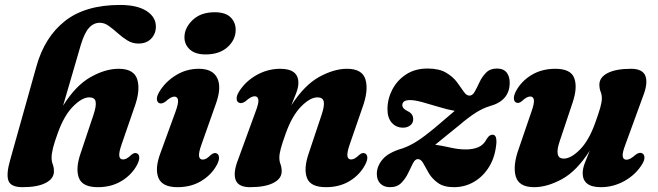

<svg xmlns="http://www.w3.org/2000/svg" viewBox="-20 -745 2658 776"><path d="M213.5 -207Q200 -170.5 194.2 -146.8Q188.5 -123 188.5 -108Q188.5 -93 193.2 -80.8Q198 -68.5 198 -52.5Q198 -23 164.8 -5.8Q131.5 11.5 71.5 11.5Q23.5 11.5 14 -15Q4.5 -41.5 21.5 -100L127 -476Q160 -595 242.5 -660Q325 -725 465 -725Q534 -725 572 -700.8Q610 -676.5 610 -637.5Q610 -609 591.2 -589Q572.5 -569 539.5 -569Q515 -569 494.5 -581.8Q474 -594.5 455.8 -611Q437.5 -627.5 419.8 -640.2Q402 -653 383.5 -653Q358.5 -653 339.8 -632.5Q321 -612 306 -561.5L235 -318Q286 -399.5 345.8 -433.2Q405.5 -467 459.5 -467Q522 -467 535 -423.2Q548 -379.5 523.5 -312L471.5 -161.5Q460 -128 462.2 -114.2Q464.5 -100.5 477 -100.5Q484.5 -100.5 492 -104.5Q499.5 -108.5 511 -119.5Q524 -130 533.5 -125Q541.5 -122 542.8 -110.2Q544 -98.5 534.5 -79.5Q513 -39 471.8 -13.8Q430.5 11.5 375.5 11.5Q313 11.5 298.8 -26.2Q284.5 -64 306 -126L357.5 -280Q370 -317 366.5 -334.2Q363 -351.5 341 -351.5Q311.5 -351.5 275 -314.5Q238.5 -277.5 213.5 -207Z M811 -525Q769 -525 747 -545.2Q725 -565.5 725.5 -595.5Q726 -633 758.8 -664.2Q791.5 -695.5 847.5 -695.5Q891.5 -695.5 912.2 -674.8Q933 -654 932.5 -623.5Q932 -583.5 899.2 -554.2Q866.5 -525 811 -525ZM794.5 -161.5Q782.5 -128 784.5 -114Q786.5 -100 799.5 -100Q806.5 -100 814 -104.2Q821.5 -108.5 833 -119.5Q846.5 -130 855.5 -125Q863.5 -122 865 -110Q866.5 -98 857 -79.5Q835.5 -39 794 -13.8Q752.5 11.5 697.5 11.5Q635.5 11.5 620.2 -26.5Q605 -64.5 628.5 -126.5L689 -292.5Q701.5 -326.5 699.5 -340.5Q697.5 -354.5 684.5 -354.5Q670.5 -354.5 648.5 -334Q634 -324 624 -328Q615.5 -331.5 614.2 -343.2Q613 -355 623 -372.5Q647 -413.5 689.8 -440.2Q732.5 -467 783.5 -467Q840.5 -467 858.5 -428.5Q876.5 -390 851.5 -322.5Z M947 -329.5Q937.5 -332.5 936.5 -344.8Q935.5 -357 945 -373Q971 -415.5 1016.2 -441.2Q1061.5 -467 1112.5 -467Q1186 -467 1186 -410Q1186 -392 1177.2 -369Q1168.5 -346 1157.5 -319.5Q1210.5 -401.5 1270.2 -434.2Q1330 -467 1382.5 -467Q1444.5 -467 1457.2 -423.5Q1470 -380 1445.5 -312L1393.5 -161.5Q1382 -128 1384.2 -114.2Q1386.5 -100.5 1399 -100.5Q1406 -100.5 1413.5 -104.5Q1421 -108.5 1432.5 -119.5Q1445.5 -130 1455 -125Q1463 -122 1464.5 -110.2Q1466 -98.5 1456 -79.5Q1434.5 -38.5 1393.5 -13.5Q1352.5 11.5 1297.5 11.5Q1234.5 11.5 1220.5 -26.2Q1206.5 -64 1228 -126L1279.5 -280Q1292 -317 1288.5 -334.2Q1285 -351.5 1263 -351.5Q1233.5 -351.5 1197 -314.5Q1160.5 -277.5 1135 -206Q1121 -167.5 1115 -145Q1109 -122.5 1109 -108Q1109 -93.5 1113.8 -81Q1118.5 -68.5 1118.5 -52.5Q1118.5 -23 1085 -5.8Q1051.5 11.5 990.5 11.5Q943 11.5 932.2 -18.2Q921.5 -48 943 -102L1012.5 -292.5Q1026.5 -328.5 1024.2 -342.2Q1022 -356 1009 -356Q995 -356 972 -335.5Q957 -325 947 -329.5Z M1986.5 -170.5Q1982.5 -113.5 1958 -72.8Q1933.5 -32 1896 -10.2Q1858.5 11.5 1815 11.5Q1774 11.5 1750.2 -5.5Q1726.5 -22.5 1713.2 -45Q1700 -67.5 1691 -84.5Q1682 -101.5 1669.5 -102Q1658 -102.5 1649.2 -85.5Q1640.5 -68.5 1629.8 -45.8Q1619 -23 1602 -5.8Q1585 11.5 1556.5 11.5Q1532 11.5 1517.5 -2.8Q1503 -17 1503 -42.5Q1503 -73.5 1526.5 -101.2Q1550 -129 1607.5 -145.5Q1637 -156 1666.2 -174.8Q1695.5 -193.5 1734 -225.5Q1761.5 -249 1782.5 -266.8Q1803.5 -284.5 1818 -297Q1791 -301.5 1756.2 -312Q1721.5 -322.5 1689.2 -331.5Q1657 -340.5 1637.5 -340.5Q1606 -340.5 1606 -320Q1606 -306 1629 -295Q1650 -285 1650 -263Q1650 -247.5 1638 -238.2Q1626 -229 1609 -229Q1581.5 -229 1563.8 -248.5Q1546 -268 1546 -304Q1546 -345 1565.5 -382.8Q1585 -420.5 1621.2 -444.2Q1657.5 -468 1708 -468Q1754.5 -468 1782.5 -451.5Q1810.5 -435 1826.8 -413.2Q1843 -391.5 1854 -375Q1865 -358.5 1877.5 -358.5Q1890 -358.5 1899 -375Q1908 -391.5 1918.2 -413.2Q1928.5 -435 1944.8 -451.5Q1961 -468 1988.5 -468Q2015 -468 2027.8 -451.8Q2040.5 -435.5 2040 -409.5Q2039.5 -338 1959.5 -316Q1933.5 -308.5 1904.5 -290.5Q1875.5 -272.5 1835 -238Q1800 -209.5 1777 -191Q1754 -172.5 1739 -160Q1765 -156.5 1799 -148.8Q1833 -141 1862 -141Q1892 -141 1913.5 -150.2Q1935 -159.5 1947 -183Q1953.5 -193.5 1959 -197Q1964.5 -200.5 1971 -200.5Q1987 -200.5 1986.5 -170.5Z M2574 -126Q2583.5 -122.5 2584.5 -110.2Q2585.5 -98 2576 -82.5Q2550.5 -40 2505 -14.2Q2459.5 11.5 2408.5 11.5Q2335 11.5 2335 -45.5Q2335 -63.5 2343.8 -86.5Q2352.5 -109.5 2363.5 -136Q2311 -53.5 2251.2 -21Q2191.5 11.5 2139 11.5Q2077 11.5 2064.5 -32Q2052 -75.5 2076.5 -143.5L2128 -294Q2140 -327.5 2137.8 -341.2Q2135.5 -355 2123 -355Q2109 -355 2089 -336Q2076 -325.5 2066.5 -330.5Q2058.5 -333.5 2057 -345.2Q2055.5 -357 2065 -376Q2086.5 -416.5 2128 -441.8Q2169.5 -467 2224.5 -467Q2287 -467 2301 -429.2Q2315 -391.5 2294 -329.5L2242.5 -175.5Q2218 -104 2258.5 -104Q2288 -104 2324.2 -140.8Q2360.5 -177.5 2386 -249.5Q2400 -288 2406.2 -310.5Q2412.5 -333 2412.5 -347.5Q2412.5 -362 2407.5 -374.5Q2402.5 -387 2402.5 -403Q2402.5 -432.5 2436 -449.8Q2469.5 -467 2530.5 -467Q2578 -467 2588.8 -437.2Q2599.5 -407.5 2578 -353.5L2508.5 -163Q2494.5 -127 2496.8 -113.2Q2499 -99.5 2512 -99.5Q2519.5 -99.5 2527.8 -104Q2536 -108.5 2549.5 -120Q2564 -130.5 2574 -126Z"/></svg>

Font: Fraunces 72pt S050
Style: Bold Italic
Weight: 700
Italic angle: -16°
Version: Version 1.000; ttfautohint (v1.8.3)